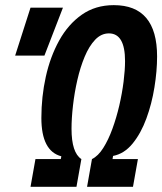

<svg xmlns="http://www.w3.org/2000/svg" viewBox="-20 -723 628 743"><path d="M98.1 0 117.2 -107.4H215.3L217.3 -118.2Q140.1 -138.2 140.1 -266.6Q140.1 -348.1 157.2 -425.8Q174.3 -503.4 209 -566.2Q243.7 -628.9 296.4 -666Q349.1 -703.1 420.4 -703.1Q587.9 -703.1 587.9 -504.4Q587.9 -448.2 577.6 -384.8Q567.4 -321.3 546.4 -264.2Q525.4 -207 493.2 -167.5Q460.9 -127.9 417.5 -119.6L415.5 -107.4H513.7L494.6 0H316.9L335.9 -107.4Q359.9 -119.1 379.6 -150.4Q399.4 -181.6 415 -224.6Q430.7 -267.6 441.7 -314.9Q452.6 -362.3 458.3 -407.5Q463.9 -452.6 463.9 -486.8Q463.9 -593.8 401.4 -593.8Q371.6 -593.8 348.1 -569.1Q324.7 -544.4 307.6 -503.4Q290.5 -462.4 279.3 -413.3Q268.1 -364.3 262.5 -314.9Q256.8 -265.6 256.8 -224.6Q256.8 -132.3 294.9 -107.4L275.9 0ZM38.6 -507.8 98.1 -693.4H223.6L151.9 -507.8Z"/></svg>

Font: Cascadia Mono NF SemiBold
Style: Italic
Weight: 600
Italic angle: -10°
Monospace: yes
Designer: Aaron Bell
Foundry: Saja Typeworks
Version: Version 2404.023; ttfautohint (v1.8.4)